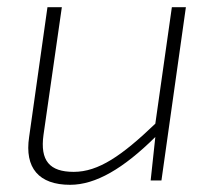

<svg xmlns="http://www.w3.org/2000/svg" viewBox="-20 -502 599 534"><path d="M458 -482 412 -158C319 -69 254 -24 185 -24C118 -24 91 -55 101 -127L152 -482H112L61 -121C48 -35 88 12 175 12C246 12 323 -33 412 -121L399 0H429L497 -482Z"/></svg>

Font: Exo 2 Extra Light
Style: Italic
Weight: 250
Italic angle: -8°
Designer: Natanael Gama
Version: Version 1.001;PS 001.001;hotconv 1.0.88;makeotf.lib2.5.64775